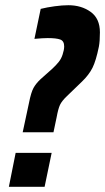

<svg xmlns="http://www.w3.org/2000/svg" viewBox="-20 -716 403 736"><path d="M135 -412 181 -453Q195 -466 205 -478.5Q215 -491 220 -507Q226 -525 226 -538Q226 -559 211 -564.5Q196 -570 163 -570Q145 -570 112 -567L136 -682Q160 -688 189.5 -692Q219 -696 242 -696Q292 -696 327.5 -670.5Q363 -645 363 -592Q363 -558 359 -537Q348 -483 334.5 -456Q321 -429 294 -403L237 -348Q217 -329 210 -314Q203 -299 197 -266L185 -209H67L91 -321Q99 -362 108.5 -379Q118 -396 135 -412ZM14 0 40 -130H178L151 0Z"/></svg>

Font: Saira Ultra Condensed Black
Style: Italic
Weight: 900
Width: 1
Italic angle: -12°
Designer: Hector Gatti with collaboration of the Omnibus-Type team
Foundry: Omnibus-Type
Version: Version 1.001; ttfautohint (v1.8)